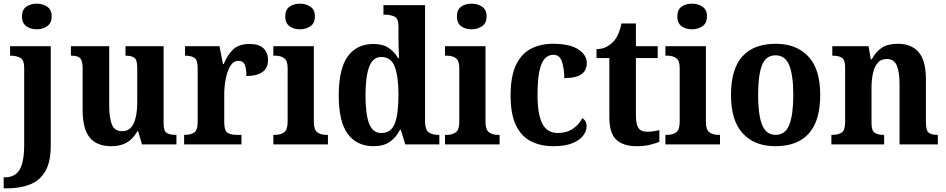

<svg xmlns="http://www.w3.org/2000/svg" viewBox="-38 -788 5163 1048"><path d="M163 -628Q129 -628 105.5 -645Q82 -662 82 -698Q82 -735 105.5 -751.5Q129 -768 163 -768Q195 -768 219.5 -751.5Q244 -735 244 -698Q244 -662 219.5 -645Q195 -628 163 -628ZM-18 240V180H-11Q23 180 46.5 163.5Q70 147 82 108Q94 69 94 1V-418Q94 -461 72.5 -472.5Q51 -484 21 -484H17V-536H239V8Q239 97 208.5 148Q178 199 124 219.5Q70 240 1 240Z M571 10Q489 10 451 -38Q413 -86 413 -188V-414Q413 -457 399.5 -470.5Q386 -484 353 -484H349V-536H558V-213Q558 -146 572.5 -109Q587 -72 628 -72Q672 -72 691.5 -114Q711 -156 711 -226V-419Q711 -463 694.5 -473.5Q678 -484 651 -484H647V-536H855V-115Q855 -72 872.5 -62Q890 -52 917 -52H925V0H737L716 -72H712Q688 -29 653.5 -9.5Q619 10 571 10Z M967 0V-52H971Q1002 -52 1021.5 -64.5Q1041 -77 1041 -124V-416Q1041 -460 1023.5 -472Q1006 -484 975 -484H972V-536H1160L1179 -438H1183Q1205 -491 1236 -519.5Q1267 -548 1324 -548Q1377 -548 1401 -523.5Q1425 -499 1425 -460Q1425 -416 1394 -394.5Q1363 -373 1307 -373Q1307 -414 1298 -435Q1289 -456 1263 -456Q1236 -456 1219 -427.5Q1202 -399 1194 -357Q1186 -315 1186 -274V-119Q1186 -75 1204 -63.5Q1222 -52 1250 -52H1280V0Z M1599 -628Q1565 -628 1542 -645Q1519 -662 1519 -698Q1519 -735 1542 -751.5Q1565 -768 1599 -768Q1632 -768 1656.5 -751.5Q1681 -735 1681 -698Q1681 -662 1656.5 -645Q1632 -628 1599 -628ZM1454 0V-52H1466Q1494 -52 1513 -66Q1532 -80 1532 -123V-417Q1532 -457 1513 -470.5Q1494 -484 1466 -484H1454V-536H1675V-123Q1675 -80 1694 -66Q1713 -52 1741 -52H1752V0Z M2001 10Q1910 10 1860.5 -56.5Q1811 -123 1811 -267Q1811 -412 1860 -480Q1909 -548 2000 -548Q2052 -548 2084 -526Q2116 -504 2135 -471H2140Q2139 -494 2138 -524Q2137 -554 2137 -582V-645Q2137 -687 2115 -697.5Q2093 -708 2062 -708H2055V-760H2282V-128Q2282 -82 2300.5 -67Q2319 -52 2353 -52H2360V0H2174L2150 -79H2145Q2124 -38 2090 -14Q2056 10 2001 10ZM2043 -62Q2097 -62 2117 -114Q2137 -166 2137 -269Q2137 -369 2117 -423Q2097 -477 2043 -477Q1997 -477 1977 -423Q1957 -369 1957 -268Q1957 -164 1977 -113Q1997 -62 2043 -62Z M2536 -628Q2502 -628 2479 -645Q2456 -662 2456 -698Q2456 -735 2479 -751.5Q2502 -768 2536 -768Q2569 -768 2593.5 -751.5Q2618 -735 2618 -698Q2618 -662 2593.5 -645Q2569 -628 2536 -628ZM2391 0V-52H2403Q2431 -52 2450 -66Q2469 -80 2469 -123V-417Q2469 -457 2450 -470.5Q2431 -484 2403 -484H2391V-536H2612V-123Q2612 -80 2631 -66Q2650 -52 2678 -52H2689V0Z M2982 10Q2913 10 2860.5 -16.5Q2808 -43 2778.5 -103.5Q2749 -164 2749 -266Q2749 -374 2779.5 -435.5Q2810 -497 2862 -523Q2914 -549 2979 -549Q3072 -549 3118.5 -518.5Q3165 -488 3165 -444Q3165 -422 3155 -403.5Q3145 -385 3118.5 -373.5Q3092 -362 3042 -362Q3042 -413 3029.5 -451Q3017 -489 2983 -489Q2956 -489 2936.5 -469Q2917 -449 2906.5 -401Q2896 -353 2896 -267Q2896 -165 2922 -113.5Q2948 -62 3007 -62Q3055 -62 3089.5 -85.5Q3124 -109 3140 -143Q3164 -129 3164 -99Q3164 -74 3146 -49Q3128 -24 3088 -7Q3048 10 2982 10Z M3436 10Q3365 10 3326.5 -25Q3288 -60 3288 -148V-471H3218V-520Q3250 -520 3273.5 -533Q3297 -546 3311 -562Q3325 -577 3336 -601Q3347 -625 3354 -660H3433V-536H3552V-471H3433V-157Q3433 -111 3446.5 -90Q3460 -69 3494 -69Q3512 -69 3529 -71.5Q3546 -74 3561 -78V-14Q3546 -7 3513 1.5Q3480 10 3436 10Z M3739 -628Q3705 -628 3682 -645Q3659 -662 3659 -698Q3659 -735 3682 -751.5Q3705 -768 3739 -768Q3772 -768 3796.5 -751.5Q3821 -735 3821 -698Q3821 -662 3796.5 -645Q3772 -628 3739 -628ZM3594 0V-52H3606Q3634 -52 3653 -66Q3672 -80 3672 -123V-417Q3672 -457 3653 -470.5Q3634 -484 3606 -484H3594V-536H3815V-123Q3815 -80 3834 -66Q3853 -52 3881 -52H3892V0Z M4194 10Q4081 10 4016.5 -59.5Q3952 -129 3952 -270Q3952 -411 4014 -480Q4076 -549 4197 -549Q4309 -549 4374 -480Q4439 -411 4439 -270Q4439 -129 4377 -59.5Q4315 10 4194 10ZM4196 -52Q4249 -52 4270.5 -107.5Q4292 -163 4292 -270Q4292 -377 4270 -431.5Q4248 -486 4195 -486Q4142 -486 4121 -431.5Q4100 -377 4100 -270Q4100 -163 4121.5 -107.5Q4143 -52 4196 -52Z M4500 0V-52H4506Q4537 -52 4556 -64Q4575 -76 4575 -121V-419Q4575 -461 4557.5 -472.5Q4540 -484 4509 -484H4505V-536H4703L4715 -464H4720Q4742 -505 4774.5 -527Q4807 -549 4863 -549Q4937 -549 4976.5 -503Q5016 -457 5016 -355V-123Q5016 -76 5030.5 -64Q5045 -52 5077 -52H5081V0H4872V-331Q4872 -395 4857 -430.5Q4842 -466 4802 -466Q4770 -466 4752 -444Q4734 -422 4726.5 -386.5Q4719 -351 4719 -310V-117Q4719 -75 4736 -63.5Q4753 -52 4784 -52H4788V0Z"/></svg>

Font: Noto Serif Khmer SemiCondensed
Style: Bold
Weight: 700
Width: 4
Designer: Danh Hong and the Monotype Design Team
Foundry: Monotype Imaging Inc.
Version: Version 2.004; ttfautohint (v1.8.4.7-5d5b)